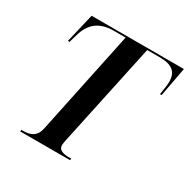

<svg xmlns="http://www.w3.org/2000/svg" viewBox="-161 -861 994 1009"><g transform="rotate(30 336.0 -357.0)"><path d="M91 0H393L395 -10H386C343 -10 317 -19 317 -48C317 -56 319 -65 322 -81L455 -704H531C605 -704 639 -678 639 -616C639 -599 634 -568 629 -537H639L672 -714H112L70 -537H80L93 -582C116 -666 167 -704 253 -704H324L192 -75C181 -24 148 -10 102 -10H92Z"/></g></svg>

Font: Noto Serif Display SemiCondensed SemiBold
Style: Italic
Weight: 600
Width: 4
Italic angle: -12°
Designer: Monotype Design Team
Foundry: Monotype Imaging Inc.
Version: Version 2.009